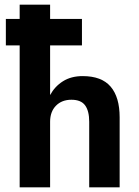

<svg xmlns="http://www.w3.org/2000/svg" viewBox="-20 -800 595 820"><path d="M361 -280Q361 -326 343.5 -350Q326 -374 285 -374Q244 -374 219 -348.5Q194 -323 194 -280V0H64V-606H5V-719H64V-780H194V-719H330V-606H194V-394Q214 -431 249 -453Q284 -475 333 -475Q414 -475 452.5 -430Q491 -385 491 -299V0H361Z"/></svg>

Font: Von Semi
Style: Regular
Weight: 600
Version: Version 4.000; ttfautohint (v1.8.4.7-5d5b)